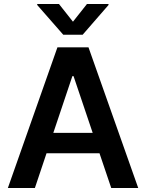

<svg xmlns="http://www.w3.org/2000/svg" viewBox="-20 -945 733 965"><path d="M19.5 0 268.6 -707H424.8L674.8 0H539.1L480 -174.8H213.9L155.3 0ZM445.8 -277.3 349.6 -562.5H343.8L248 -277.3ZM346.7 -835.9 417 -924.8H525.4V-919.9L395.5 -770.5H297.9L167 -919.9V-924.8H276.4Z"/></svg>

Font: Pretendard JP SemiBold
Style: Regular
Weight: 600
Designer: Base glyphs from Inter by Rasmus Andersson; Hangeul glyphs from Noto Sans CJK(Source Han Sans) by Jang Soo-young and Kan
Foundry: Kil Hyung-jin
Version: Version 1.309